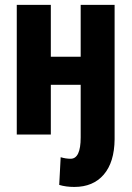

<svg xmlns="http://www.w3.org/2000/svg" viewBox="-20 -548 537 782"><path d="M187 -528.3V-316.9H308.6V-528.3H446.8V19.5Q445.8 112.8 402.6 163.1Q359.4 213.4 282.7 213.4Q248.5 213.4 221.2 205.1L227.1 92.3Q248 98.6 267.6 98.6Q308.6 98.6 308.6 11.7V-202.6H187V0H48.3V-528.3Z"/></svg>

Font: Roboto Condensed
Style: Bold
Weight: 700
Designer: Google
Version: Version 2.134; 2016